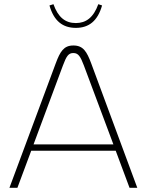

<svg xmlns="http://www.w3.org/2000/svg" viewBox="-20 -896 700 916"><path d="M246 -594 25 0H63L129 -177H532L598 0H635L415 -594C394 -650 377 -679 330 -679C284 -679 267 -650 246 -594ZM140 -207 280 -583C297 -629 307 -643 330 -643C354 -643 364 -626 380 -584L521 -207ZM216 -870 235 -876C257 -814 291 -786 342 -786C390 -786 426 -812 449 -876L467 -870C446 -796 404 -763 342 -763C279 -763 237 -796 216 -870Z"/></svg>

Font: LT Wave Alt Thin
Style: Regular
Weight: 100
Designer: Daniel Lyons
Version: Version 2.5 (Glyphs App)